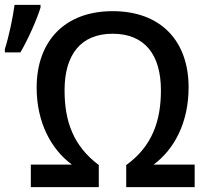

<svg xmlns="http://www.w3.org/2000/svg" viewBox="-46 -771 899 791"><path d="M-26 -555H38C72 -613 107 -694 121 -740V-751H14C7 -698 -10 -618 -26 -569ZM418 -632C550 -632 617 -546 617 -399C617 -273 581 -168 474 -91V0H756V-93H587C672 -156 731 -266 731 -411C731 -603 616 -725 418 -725C221 -725 105 -602 105 -410C105 -266 165 -156 250 -93H81V0H361V-91C256 -170 220 -271 220 -399C220 -546 287 -632 418 -632Z"/></svg>

Font: Noto Sans Thai Medium
Style: Regular
Weight: 500
Designer: Monotype Design Team
Foundry: Monotype Imaging Inc.
Version: Version 1.901